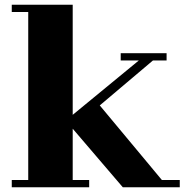

<svg xmlns="http://www.w3.org/2000/svg" viewBox="-20 -735 784 816"><path d="M289 -188V30H359V61H30V30H100V-684H30V-715H289V-247L570 -478H493V-509H688V-478H630L404 -287L668 30H744V61H502Z"/></svg>

Font: Cafe24 ClassicType
Style: Regular
Weight: 400
Designer: Cafe24 thkim, hmlim, mnelim & 4IR
Foundry: Cafe24
Version: Version 1.000